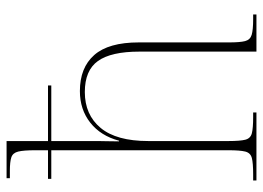

<svg xmlns="http://www.w3.org/2000/svg" viewBox="-128 -672 800 584"><g transform="rotate(-90 272.0 -380.0)"><path d="M15 0V-10H34Q68 -10 83.5 -14Q99 -18 103 -34Q107 -50 107 -85V-624H20V-634H107V-673Q107 -708 103 -724.5Q99 -741 85.5 -745.5Q72 -750 44 -750H22V-760H135V-634H304V-624H135V-482Q135 -468 134.5 -455Q134 -442 134 -418H136Q151 -474 191 -505.5Q231 -537 287 -537Q358 -537 396.5 -493.5Q435 -450 435 -358V-84Q435 -50 439 -34.5Q443 -19 458 -14.5Q473 -10 506 -10H520V0H407V-356Q407 -442 378.5 -482Q350 -522 284 -522Q215 -522 175 -474Q135 -426 135 -329V-85Q135 -50 139 -34Q143 -18 158.5 -14Q174 -10 208 -10H222V0Z"/></g></svg>

Font: Noto Serif Display SemiCondensed Thin
Style: Regular
Weight: 100
Width: 4
Designer: Monotype Design Team
Foundry: Monotype Imaging Inc.
Version: Version 2.009